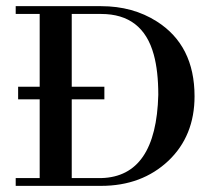

<svg xmlns="http://www.w3.org/2000/svg" viewBox="-20 -606 699 626"><path d="M31.2 -585.9V-560.5H109.4V-323.2H39.1V-282.2H109.4V-25.4H31.2V0H309.6Q442.4 0 529.3 -82Q614.3 -163.1 614.3 -292Q614.3 -458 491.2 -536.1Q413.1 -585.9 309.6 -585.9ZM309.6 -560.5Q445.3 -560.5 481.4 -427.7Q496.1 -374 496.1 -296.9Q489.3 -30.3 310.5 -25.4H213.9V-282.2H320.3V-323.2H213.9V-560.5Z"/></svg>

Font: Abhaya Libre SemiBold
Style: Regular
Weight: 600
Designer: Pushpananda Ekanayake, Sol Matas, Pathum Egodawatta
Foundry: Mooniak
Version: Version 1.050 ; ttfautohint (v1.6)